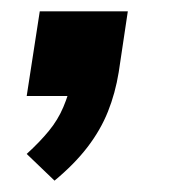

<svg xmlns="http://www.w3.org/2000/svg" viewBox="-20 -169 327 338"><path d="M76 149 27 102Q50 81 66 61.5Q82 42 91.5 19.5Q101 -3 106 -26L131 0H27L50 -149H205L189 -42Q183 -5 170 27.5Q157 60 134 90Q111 120 76 149Z"/></svg>

Font: Nunito Sans 10pt SemiExpanded
Style: Bold Italic
Weight: 700
Width: 6
Italic angle: -9°
Designer: Vernon Adams
Foundry: Vernon Adams
Version: Version 3.101;gftools[0.9.27]